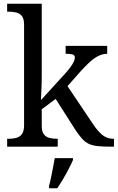

<svg xmlns="http://www.w3.org/2000/svg" viewBox="-20 -780 626 1021"><path d="M18 0V-42H26Q49 -42 67.5 -47Q86 -52 97 -67.5Q108 -83 108 -114V-650Q108 -680 96.5 -694.5Q85 -709 66.5 -713.5Q48 -718 26 -718H18V-760H202V-374Q202 -361 201.5 -340Q201 -319 200 -298Q199 -277 198.5 -262.5Q198 -248 198 -248L323 -385Q345 -409 356.5 -425.5Q368 -442 373 -453.5Q378 -465 378 -474Q378 -487 366 -490.5Q354 -494 329 -494V-536H550V-494Q533 -494 516 -488Q499 -482 482 -470Q465 -458 447 -440.5Q429 -423 409 -401L339 -322L472 -124Q498 -84 523.5 -63Q549 -42 583 -42H586V0H572Q529 0 500 -3Q471 -6 451.5 -15.5Q432 -25 414.5 -44.5Q397 -64 376 -97L276 -254L202 -199V-109Q202 -80 213.5 -65.5Q225 -51 243.5 -46.5Q262 -42 284 -42H287V0ZM241 208Q247 186 252 161Q257 136 262 110.5Q267 85 271 61H368V71Q359 92 345 119Q331 146 315 173Q299 200 285 221H241Z"/></svg>

Font: Noto Rashi Hebrew
Style: Regular
Weight: 400
Version: Version 1.006